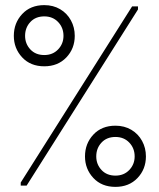

<svg xmlns="http://www.w3.org/2000/svg" viewBox="-20 -725 620 750"><path d="M496 -700H519V-688L84 0H61V-12ZM431 5Q377 5 344.5 -30Q312 -65 312 -114Q312 -164 344.5 -199Q377 -234 431 -234Q466 -234 493 -218Q520 -202 535 -174.5Q550 -147 550 -114Q550 -64 517 -29.5Q484 5 431 5ZM431 -39Q464 -39 485 -61Q506 -83 506 -114Q506 -146 485 -168Q464 -190 431 -190Q397 -190 376.5 -168Q356 -146 356 -114Q356 -83 376.5 -61Q397 -39 431 -39ZM153 -466Q99 -466 66.5 -501Q34 -536 34 -585Q34 -635 66.5 -670Q99 -705 153 -705Q188 -705 215 -689Q242 -673 257 -645.5Q272 -618 272 -585Q272 -535 239 -500.5Q206 -466 153 -466ZM153 -510Q186 -510 207 -532Q228 -554 228 -585Q228 -617 207 -639Q186 -661 153 -661Q119 -661 98.5 -639Q78 -617 78 -585Q78 -554 98.5 -532Q119 -510 153 -510Z"/></svg>

Font: Phudu Medium
Style: Regular
Weight: 500
Version: Version 1.005;gftools[0.9.23]